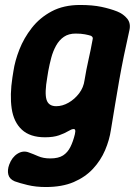

<svg xmlns="http://www.w3.org/2000/svg" viewBox="-20 -536 558 772"><path d="M164 216Q124 216 91 208Q58 200 39 193Q18 184 13.5 166Q9 148 17 126Q28 96 50.5 82Q73 68 96 77Q113 83 133.5 92Q154 101 182 101Q215 101 233.5 89Q252 77 263 55Q274 33 281 4Q284 -9 282 -13.5Q280 -18 275 -17Q268 -17 254 -8.5Q240 0 217.5 8Q195 16 161 16Q101 16 68 -14.5Q35 -45 27 -99.5Q19 -154 30 -225L34 -250Q40 -291 58 -337Q76 -383 108 -424Q140 -465 188 -490.5Q236 -516 302 -516Q352 -516 387.5 -508.5Q423 -501 451 -490Q476 -480 491.5 -461Q507 -442 500 -413Q488 -360 478 -311Q468 -262 459.5 -214Q451 -166 443 -117Q435 -68 426 -14Q420 27 402.5 68Q385 109 354 142.5Q323 176 276.5 196Q230 216 164 216ZM206 -109Q231 -109 255.5 -123Q280 -137 298 -160.5Q316 -184 320 -214Q327 -257 336 -296.5Q345 -336 352 -375Q354 -382 352.5 -385.5Q351 -389 346 -392Q337 -395 321.5 -398Q306 -401 284 -401Q256 -401 237 -388Q218 -375 205.5 -352.5Q193 -330 186 -303.5Q179 -277 174 -250L170 -225Q159 -162 167 -135.5Q175 -109 206 -109Z"/></svg>

Font: Winky Sans SemiBold
Style: Italic
Weight: 600
Italic angle: -8.97852°
Designer: Simon Atzbach
Foundry: typofactur
Version: Version 1.205